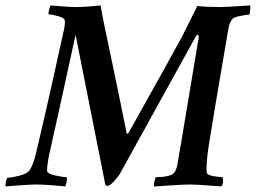

<svg xmlns="http://www.w3.org/2000/svg" viewBox="-47 -666 920 690"><path d="M229.5 -640.6Q243.2 -640.6 257.3 -641.6Q271.5 -642.6 288.1 -644Q304.7 -645.5 314.5 -646.5Q318.4 -620.1 334.5 -543.9Q350.6 -467.8 372.6 -362.3Q394.5 -256.8 408.2 -187.5Q408.2 -185.5 411.1 -185.5Q414.1 -185.5 416 -190.4Q574.2 -472.7 605.5 -531.2L662.1 -644.5Q697.3 -640.6 746.1 -640.6Q760.7 -640.6 851.6 -646.5Q853.5 -643.6 852.1 -629.9Q850.6 -616.2 848.6 -613.3Q838.9 -613.3 817.4 -608.9Q795.9 -604.5 790 -599.6Q777.3 -586.9 773.4 -560.5Q716.8 -230.5 703.1 -142.6Q692.4 -71.3 696.3 -45.9Q697.3 -37.1 718.8 -33.2Q740.2 -29.3 752.9 -29.3Q757.8 -8.8 749 3.9Q743.2 3.9 700.7 0.5Q658.2 -2.9 634.8 -2.9Q610.4 -2.9 563.5 0.5Q516.6 3.9 506.8 3.9Q504.9 2 507.3 -10.7Q509.8 -23.4 512.7 -29.3Q560.5 -29.3 577.1 -43Q586.9 -52.7 591.8 -81.1Q599.6 -130.9 601.6 -138.7L665 -518.6Q670.9 -541 662.1 -541Q660.2 -541 656.2 -534.2L384.8 -43Q378.9 -32.2 363.8 -15.6Q348.6 1 339.8 2Q337.9 2 332 0L224.6 -541Q167 -275.4 127.9 -101.6Q122.1 -70.3 122.1 -52.7Q123 -42 150.9 -35.6Q178.7 -29.3 192.4 -29.3Q194.3 -24.4 192.4 -12.2Q190.4 0 187.5 3.9Q177.7 2.9 143.1 0Q108.4 -2.9 85 -2.9Q61.5 -2.9 24.9 0Q-11.7 2.9 -26.4 3.9Q-28.3 1 -26.4 -9.8Q-24.4 -20.5 -20.5 -27.3Q-5.9 -27.3 22.9 -34.7Q51.8 -42 59.6 -54.7Q74.2 -76.2 84 -122.1Q128.9 -311.5 183.6 -562.5Q187.5 -584 185.5 -593.8Q183.6 -601.6 162.1 -607.9Q140.6 -614.3 127.9 -614.3Q126 -617.2 129.4 -630.9Q132.8 -644.5 134.8 -646.5Q149.4 -645.5 177.7 -643.1Q206.1 -640.6 229.5 -640.6Z"/></svg>

Font: Crimson
Style: SemiboldItalic
Weight: 600
Italic angle: -11°
Version: Version 0.8 ; ttfautohint (v1.00) -l 8 -r 50 -G 200 -x 14 -D